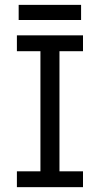

<svg xmlns="http://www.w3.org/2000/svg" viewBox="-20 -773 413 793"><path d="M49.8 0V-65.4H147V-561.5H49.8V-627H322.8V-561.5H225.6V-65.4H322.8V0ZM57.1 -690.4V-752.9H314.9V-690.4Z"/></svg>

Font: Anaheim Medium
Style: Regular
Weight: 500
Version: Version 2.001